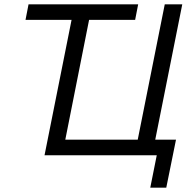

<svg xmlns="http://www.w3.org/2000/svg" viewBox="-20 -718 901 888"><path d="M675 150 705 0H186L311 -626H98L112 -698H619L605 -626H392L282 -72H617L742 -698H823L698 -72H794L749 150Z"/></svg>

Font: IBM Plex Sans
Style: Italic
Weight: 400
Italic angle: -11.31°
Designer: Mike Abbink, Paul van der Laan, Pieter van Rosmalen
Foundry: Bold Monday
Version: Version 3.201